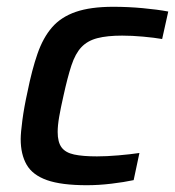

<svg xmlns="http://www.w3.org/2000/svg" viewBox="-20 -538 516 566"><path d="M236 8Q161 8 118.5 -7Q76 -22 58.5 -52.5Q41 -83 41 -128Q41 -146 46 -184Q51 -222 61 -267Q74 -332 90.5 -379.5Q107 -427 133.5 -457.5Q160 -488 203.5 -503Q247 -518 314 -518Q357 -518 400.5 -514Q444 -510 476 -504L458 -423Q435 -427 402 -430Q369 -433 340 -433Q296 -433 267 -425.5Q238 -418 220 -399Q202 -380 190.5 -345Q179 -310 167 -255Q159 -220 154.5 -194Q150 -168 150 -149Q150 -119 161.5 -103.5Q173 -88 198.5 -82.5Q224 -77 266 -77Q294 -77 329 -80Q364 -83 391 -87L374 -7Q346 -1 308.5 3.5Q271 8 236 8Z"/></svg>

Font: Saira Thin Medium
Style: Italic
Weight: 500
Italic angle: -12°
Version: Version 1.101